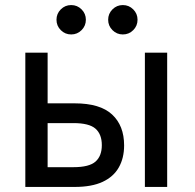

<svg xmlns="http://www.w3.org/2000/svg" viewBox="-20 -738 770 758"><path d="M80 0V-530H168V-330H275Q375 -330 422.5 -286Q470 -242 470 -164Q470 -114 449 -77Q428 -40 385 -20Q342 0 275 0ZM168 -78H270Q332 -78 357 -100Q382 -122 382 -165Q382 -208 357 -230Q332 -252 270 -252H168ZM552 0V-530H640V0ZM261 -602Q237 -602 220 -619Q203 -636 203 -660Q203 -684 220 -701Q237 -718 261 -718Q285 -718 302 -701Q319 -684 319 -660Q319 -636 302 -619Q285 -602 261 -602ZM465 -602Q441 -602 424 -619Q407 -636 407 -660Q407 -684 424 -701Q441 -718 465 -718Q489 -718 506 -701Q523 -684 523 -660Q523 -636 506 -619Q489 -602 465 -602Z"/></svg>

Font: Golos Text
Style: Regular
Weight: 400
Designer: A.Korolkova, Vitaly Kuzmin
Foundry: ParaType Ltd
Version: Version 2.004